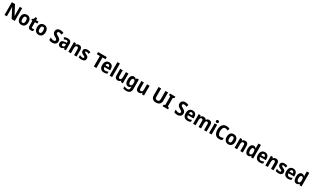

<svg xmlns="http://www.w3.org/2000/svg" viewBox="851 -5023 15138 9340"><g transform="rotate(30 8419.5 -353.0)"><path d="M663 -93H484L210 -618H206Q208 -561 210 -514Q212 -467 214 -421V-93H83V-807H261L535 -289H538Q536 -346 534 -390Q532 -434 531 -480V-807H663Z M1274 -367Q1274 -282 1246 -218Q1218 -154 1163.5 -118.5Q1109 -83 1029 -83Q955 -83 900.5 -118Q846 -153 816.5 -217Q787 -281 787 -367Q787 -499 850 -574Q913 -649 1032 -649Q1103 -649 1157.5 -616.5Q1212 -584 1243 -521Q1274 -458 1274 -367ZM931 -367Q931 -284 954.5 -242.5Q978 -201 1031 -201Q1083 -201 1106.5 -242.5Q1130 -284 1130 -367Q1130 -450 1106.5 -490.5Q1083 -531 1030 -531Q978 -531 954.5 -490.5Q931 -450 931 -367Z M1597 -200Q1619 -200 1639.5 -204.5Q1660 -209 1683 -216V-108Q1660 -97 1626.5 -90Q1593 -83 1556 -83Q1483 -83 1441 -122.5Q1399 -162 1399 -261V-529H1334V-594L1409 -639L1448 -755H1540V-639H1677V-529H1540V-259Q1540 -200 1597 -200Z M2239 -367Q2239 -282 2211 -218Q2183 -154 2128.5 -118.5Q2074 -83 1994 -83Q1920 -83 1865.5 -118Q1811 -153 1781.5 -217Q1752 -281 1752 -367Q1752 -499 1815 -574Q1878 -649 1997 -649Q2068 -649 2122.5 -616.5Q2177 -584 2208 -521Q2239 -458 2239 -367ZM1896 -367Q1896 -284 1919.5 -242.5Q1943 -201 1996 -201Q2048 -201 2071.5 -242.5Q2095 -284 2095 -367Q2095 -450 2071.5 -490.5Q2048 -531 1995 -531Q1943 -531 1919.5 -490.5Q1896 -450 1896 -367Z M3007 -292Q3007 -194 2942.5 -138.5Q2878 -83 2766 -83Q2719 -83 2671 -93.5Q2623 -104 2581 -126V-267Q2628 -244 2677 -226Q2726 -208 2774 -208Q2823 -208 2843.5 -230Q2864 -252 2864 -285Q2864 -323 2829.5 -348Q2795 -373 2743 -403Q2722 -415 2695.5 -431.5Q2669 -448 2644.5 -472Q2620 -496 2604 -530.5Q2588 -565 2588 -613Q2588 -707 2647 -762Q2706 -817 2812 -817Q2859 -817 2905.5 -805Q2952 -793 3006 -768L2960 -650Q2913 -671 2879 -681Q2845 -691 2810 -691Q2772 -691 2751.5 -671Q2731 -651 2731 -619Q2731 -593 2743.5 -575.5Q2756 -558 2782.5 -542Q2809 -526 2849 -504Q2899 -477 2934.5 -448Q2970 -419 2988.5 -381.5Q3007 -344 3007 -292Z M3320 -650Q3421 -650 3475 -602Q3529 -554 3529 -457V-93H3429L3403 -167H3399Q3368 -123 3332 -103Q3296 -83 3236 -83Q3164 -83 3123 -129Q3082 -175 3082 -256Q3082 -343 3137.5 -384.5Q3193 -426 3302 -430L3389 -433V-459Q3389 -542 3312 -542Q3277 -542 3243.5 -531.5Q3210 -521 3173 -503L3127 -602Q3169 -625 3218.5 -637.5Q3268 -650 3320 -650ZM3338 -345Q3277 -343 3252 -319Q3227 -295 3227 -255Q3227 -220 3244 -205Q3261 -190 3290 -190Q3332 -190 3360.5 -219Q3389 -248 3389 -299V-347Z M3956 -649Q4036 -649 4083.5 -600.5Q4131 -552 4131 -451V-93H3990V-414Q3990 -472 3972 -502Q3954 -532 3913 -532Q3855 -532 3833 -488Q3811 -444 3811 -353V-93H3670V-639H3779L3797 -570H3805Q3828 -612 3869 -630.5Q3910 -649 3956 -649Z M4617 -254Q4617 -169 4562 -126Q4507 -83 4403 -83Q4353 -83 4315 -90.5Q4277 -98 4239 -114V-238Q4277 -219 4322 -205.5Q4367 -192 4406 -192Q4442 -192 4458.5 -205Q4475 -218 4475 -240Q4475 -253 4469.5 -264Q4464 -275 4442 -289Q4420 -303 4372 -325Q4303 -357 4271 -393.5Q4239 -430 4239 -497Q4239 -572 4292 -610.5Q4345 -649 4437 -649Q4483 -649 4525 -639Q4567 -629 4612 -606L4570 -500Q4535 -517 4504 -528.5Q4473 -540 4438 -540Q4380 -540 4380 -502Q4380 -490 4387 -479.5Q4394 -469 4415 -456.5Q4436 -444 4479 -424Q4520 -405 4551 -383.5Q4582 -362 4599.5 -331.5Q4617 -301 4617 -254Z M5245 -93H5100V-684H4928V-807H5416V-684H5245Z M5652 -649Q5757 -649 5817 -583.5Q5877 -518 5877 -402V-329H5558Q5560 -263 5591.5 -227.5Q5623 -192 5680 -192Q5727 -192 5766.5 -202.5Q5806 -213 5848 -235V-122Q5810 -101 5768.5 -92Q5727 -83 5672 -83Q5552 -83 5484 -154Q5416 -225 5416 -362Q5416 -504 5479.5 -576.5Q5543 -649 5652 -649ZM5652 -545Q5613 -545 5588 -517Q5563 -489 5560 -426H5744Q5744 -479 5721 -512Q5698 -545 5652 -545Z M6128 -93H5987V-853H6128Z M6731 -639V-93H6622L6603 -163H6596Q6572 -122 6532.5 -102.5Q6493 -83 6445 -83Q6363 -83 6316 -132.5Q6269 -182 6269 -283V-639H6411V-320Q6411 -261 6428.5 -230.5Q6446 -200 6486 -200Q6547 -200 6568 -245Q6589 -290 6589 -374V-639Z M7036 -649Q7080 -649 7115.5 -630.5Q7151 -612 7178 -569H7184L7195 -639H7315V-104Q7315 18 7250 82.5Q7185 147 7056 147Q7006 147 6961.5 139.5Q6917 132 6874 113V-1Q6922 20 6971 30.5Q7020 41 7066 41Q7119 41 7146 11Q7173 -19 7173 -84V-94Q7173 -112 7174.5 -131Q7176 -150 7177 -165H7174Q7146 -120 7110 -101.5Q7074 -83 7031 -83Q6942 -83 6892.5 -158Q6843 -233 6843 -364Q6843 -499 6893.5 -574Q6944 -649 7036 -649ZM7079 -530Q6987 -530 6987 -362Q6987 -198 7081 -198Q7130 -198 7155 -231Q7180 -264 7180 -346V-366Q7180 -455 7155.5 -492.5Q7131 -530 7079 -530Z M7918 -639V-93H7809L7790 -163H7783Q7759 -122 7719.5 -102.5Q7680 -83 7632 -83Q7550 -83 7503 -132.5Q7456 -182 7456 -283V-639H7598V-320Q7598 -261 7615.5 -230.5Q7633 -200 7673 -200Q7734 -200 7755 -245Q7776 -290 7776 -374V-639Z M8860 -332Q8860 -258 8830 -202Q8800 -146 8740 -114.5Q8680 -83 8591 -83Q8462 -83 8394.5 -150Q8327 -217 8327 -333V-807H8472V-355Q8472 -271 8502.5 -239Q8533 -207 8594 -207Q8657 -207 8685.5 -241.5Q8714 -276 8714 -356V-807H8860Z M9270 -93H8966V-174L9045 -214V-686L8966 -726V-807H9270V-726L9190 -686V-214L9270 -174Z M10026 -292Q10026 -194 9961.5 -138.5Q9897 -83 9785 -83Q9738 -83 9690 -93.5Q9642 -104 9600 -126V-267Q9647 -244 9696 -226Q9745 -208 9793 -208Q9842 -208 9862.5 -230Q9883 -252 9883 -285Q9883 -323 9848.5 -348Q9814 -373 9762 -403Q9741 -415 9714.5 -431.5Q9688 -448 9663.5 -472Q9639 -496 9623 -530.5Q9607 -565 9607 -613Q9607 -707 9666 -762Q9725 -817 9831 -817Q9878 -817 9924.5 -805Q9971 -793 10025 -768L9979 -650Q9932 -671 9898 -681Q9864 -691 9829 -691Q9791 -691 9770.5 -671Q9750 -651 9750 -619Q9750 -593 9762.5 -575.5Q9775 -558 9801.5 -542Q9828 -526 9868 -504Q9918 -477 9953.5 -448Q9989 -419 10007.5 -381.5Q10026 -344 10026 -292Z M10340 -649Q10445 -649 10505 -583.5Q10565 -518 10565 -402V-329H10246Q10248 -263 10279.5 -227.5Q10311 -192 10368 -192Q10415 -192 10454.5 -202.5Q10494 -213 10536 -235V-122Q10498 -101 10456.5 -92Q10415 -83 10360 -83Q10240 -83 10172 -154Q10104 -225 10104 -362Q10104 -504 10167.5 -576.5Q10231 -649 10340 -649ZM10340 -545Q10301 -545 10276 -517Q10251 -489 10248 -426H10432Q10432 -479 10409 -512Q10386 -545 10340 -545Z M11263 -649Q11348 -649 11390.5 -601Q11433 -553 11433 -451V-93H11291V-413Q11291 -532 11220 -532Q11168 -532 11146 -490.5Q11124 -449 11124 -368V-93H10983V-414Q10983 -532 10912 -532Q10857 -532 10836.5 -485.5Q10816 -439 10816 -352V-93H10675V-639H10784L10801 -569H10810Q10832 -612 10872.5 -630.5Q10913 -649 10956 -649Q11067 -649 11104 -571H11118Q11140 -612 11179.5 -630.5Q11219 -649 11263 -649Z M11645 -853Q11679 -853 11700 -836.5Q11721 -820 11721 -780Q11721 -741 11699.5 -724Q11678 -707 11645 -707Q11611 -707 11589.5 -724Q11568 -741 11568 -780Q11568 -820 11589 -836.5Q11610 -853 11645 -853ZM11715 -639V-93H11574V-639Z M12147 -694Q12069 -694 12030 -626.5Q11991 -559 11991 -448Q11991 -332 12028.5 -269Q12066 -206 12148 -206Q12186 -206 12224.5 -216Q12263 -226 12309 -244V-120Q12267 -101 12225.5 -92Q12184 -83 12133 -83Q12034 -83 11969.5 -127.5Q11905 -172 11873 -254Q11841 -336 11841 -449Q11841 -557 11876 -640Q11911 -723 11978.5 -770Q12046 -817 12143 -817Q12193 -817 12241 -804Q12289 -791 12333 -768L12288 -648Q12252 -667 12216.5 -680.5Q12181 -694 12147 -694Z M12894 -367Q12894 -282 12866 -218Q12838 -154 12783.5 -118.5Q12729 -83 12649 -83Q12575 -83 12520.5 -118Q12466 -153 12436.5 -217Q12407 -281 12407 -367Q12407 -499 12470 -574Q12533 -649 12652 -649Q12723 -649 12777.5 -616.5Q12832 -584 12863 -521Q12894 -458 12894 -367ZM12551 -367Q12551 -284 12574.5 -242.5Q12598 -201 12651 -201Q12703 -201 12726.5 -242.5Q12750 -284 12750 -367Q12750 -450 12726.5 -490.5Q12703 -531 12650 -531Q12598 -531 12574.5 -490.5Q12551 -450 12551 -367Z M13293 -649Q13373 -649 13420.5 -600.5Q13468 -552 13468 -451V-93H13327V-414Q13327 -472 13309 -502Q13291 -532 13250 -532Q13192 -532 13170 -488Q13148 -444 13148 -353V-93H13007V-639H13116L13134 -570H13142Q13165 -612 13206 -630.5Q13247 -649 13293 -649Z M13768 -83Q13681 -83 13629.5 -156Q13578 -229 13578 -366Q13578 -503 13630 -576Q13682 -649 13769 -649Q13820 -649 13856 -627Q13892 -605 13914 -569H13918Q13916 -590 13912.5 -617Q13909 -644 13909 -672V-853H14050V-93H13940L13915 -160H13909Q13886 -125 13853 -104Q13820 -83 13768 -83ZM13815 -198Q13869 -198 13891.5 -235Q13914 -272 13915 -348V-370Q13915 -450 13892.5 -491Q13870 -532 13814 -532Q13769 -532 13745 -489Q13721 -446 13721 -365Q13721 -198 13815 -198Z M14399 -649Q14504 -649 14564 -583.5Q14624 -518 14624 -402V-329H14305Q14307 -263 14338.5 -227.5Q14370 -192 14427 -192Q14474 -192 14513.5 -202.5Q14553 -213 14595 -235V-122Q14557 -101 14515.5 -92Q14474 -83 14419 -83Q14299 -83 14231 -154Q14163 -225 14163 -362Q14163 -504 14226.5 -576.5Q14290 -649 14399 -649ZM14399 -545Q14360 -545 14335 -517Q14310 -489 14307 -426H14491Q14491 -479 14468 -512Q14445 -545 14399 -545Z M15020 -649Q15100 -649 15147.5 -600.5Q15195 -552 15195 -451V-93H15054V-414Q15054 -472 15036 -502Q15018 -532 14977 -532Q14919 -532 14897 -488Q14875 -444 14875 -353V-93H14734V-639H14843L14861 -570H14869Q14892 -612 14933 -630.5Q14974 -649 15020 -649Z M15681 -254Q15681 -169 15626 -126Q15571 -83 15467 -83Q15417 -83 15379 -90.5Q15341 -98 15303 -114V-238Q15341 -219 15386 -205.5Q15431 -192 15470 -192Q15506 -192 15522.5 -205Q15539 -218 15539 -240Q15539 -253 15533.5 -264Q15528 -275 15506 -289Q15484 -303 15436 -325Q15367 -357 15335 -393.5Q15303 -430 15303 -497Q15303 -572 15356 -610.5Q15409 -649 15501 -649Q15547 -649 15589 -639Q15631 -629 15676 -606L15634 -500Q15599 -517 15568 -528.5Q15537 -540 15502 -540Q15444 -540 15444 -502Q15444 -490 15451 -479.5Q15458 -469 15479 -456.5Q15500 -444 15543 -424Q15584 -405 15615 -383.5Q15646 -362 15663.5 -331.5Q15681 -301 15681 -254Z M15991 -649Q16096 -649 16156 -583.5Q16216 -518 16216 -402V-329H15897Q15899 -263 15930.5 -227.5Q15962 -192 16019 -192Q16066 -192 16105.5 -202.5Q16145 -213 16187 -235V-122Q16149 -101 16107.5 -92Q16066 -83 16011 -83Q15891 -83 15823 -154Q15755 -225 15755 -362Q15755 -504 15818.5 -576.5Q15882 -649 15991 -649ZM15991 -545Q15952 -545 15927 -517Q15902 -489 15899 -426H16083Q16083 -479 16060 -512Q16037 -545 15991 -545Z M16485 -83Q16398 -83 16346.5 -156Q16295 -229 16295 -366Q16295 -503 16347 -576Q16399 -649 16486 -649Q16537 -649 16573 -627Q16609 -605 16631 -569H16635Q16633 -590 16629.5 -617Q16626 -644 16626 -672V-853H16767V-93H16657L16632 -160H16626Q16603 -125 16570 -104Q16537 -83 16485 -83ZM16532 -198Q16586 -198 16608.5 -235Q16631 -272 16632 -348V-370Q16632 -450 16609.5 -491Q16587 -532 16531 -532Q16486 -532 16462 -489Q16438 -446 16438 -365Q16438 -198 16532 -198Z"/></g></svg>

Font: Noto Sans Telugu UI SemiCondensed
Style: Bold
Weight: 700
Width: 4
Designer: Jelle Bosma - Monotype Design Team
Foundry: Monotype Imaging Inc.
Version: Version 2.005; ttfautohint (v1.8.4.7-5d5b)